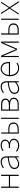

<svg xmlns="http://www.w3.org/2000/svg" viewBox="2556 -3136 593 5745"><g transform="rotate(-90 2852.5 -263.5)"><path d="M105.5 0V-527.3H140.6V-293.9H460.9V-527.3H497.1V0H460.9V-260.7H140.6V0Z M819.3 12.7Q752.9 12.7 710.4 -22.9Q668 -58.6 668 -129.9Q668 -216.8 749.5 -262.7Q831.1 -308.6 1011.7 -329.1Q1017.6 -506.8 883.8 -506.8Q791 -506.8 711.9 -443.4L693.4 -471.7Q786.1 -540 885.7 -540Q1047.9 -540 1047.9 -340.8V0H1017.6L1012.7 -70.3H1009.8Q908.2 12.7 819.3 12.7ZM822.3 -19.5Q905.3 -19.5 1011.7 -109.4V-297.9Q844.7 -279.3 774.4 -239.3Q704.1 -199.2 704.1 -130.9Q704.1 -73.2 736.8 -46.4Q769.5 -19.5 822.3 -19.5Z M1379.9 12.7Q1261.7 12.7 1184.6 -56.6L1206.1 -82Q1275.4 -19.5 1378.9 -19.5Q1445.3 -19.5 1490.7 -53.2Q1536.1 -86.9 1536.1 -142.6Q1536.1 -200.2 1490.2 -230.5Q1444.3 -260.7 1359.4 -260.7H1294.9V-293.9H1344.7Q1426.8 -293.9 1469.2 -323.2Q1511.7 -352.5 1511.7 -403.3Q1511.7 -454.1 1475.1 -480.5Q1438.5 -506.8 1378.9 -506.8Q1328.1 -506.8 1293 -493.7Q1257.8 -480.5 1220.7 -452.1L1201.2 -477.5Q1279.3 -540 1378.9 -540Q1452.1 -540 1500.5 -504.9Q1548.8 -469.7 1548.8 -405.3Q1548.8 -323.2 1459 -282.2V-277.3Q1508.8 -265.6 1541 -231Q1573.2 -196.3 1573.2 -140.6Q1573.2 -74.2 1518.1 -30.8Q1462.9 12.7 1379.9 12.7Z M1726.6 0V-527.3H1761.7V-310.5H1864.3Q1958 -310.5 2009.8 -271Q2061.5 -231.4 2061.5 -157.2Q2061.5 -82 2009.3 -41Q1957 0 1864.3 0ZM1761.7 -33.2H1853.5Q1940.4 -33.2 1981.9 -63Q2023.4 -92.8 2023.4 -157.2Q2023.4 -220.7 1981.9 -250Q1940.4 -279.3 1853.5 -279.3H1761.7ZM2168 0V-527.3H2203.1V0Z M2413.1 0V-527.3H2597.7Q2777.3 -527.3 2777.3 -397.5Q2777.3 -308.6 2690.4 -282.2V-278.3Q2737.3 -268.6 2769.5 -236.8Q2801.8 -205.1 2801.8 -150.4Q2801.8 -76.2 2750 -38.1Q2698.2 0 2603.5 0ZM2448.2 -293.9H2579.1Q2739.3 -293.9 2739.3 -394.5Q2739.3 -494.1 2588.9 -494.1H2448.2ZM2448.2 -32.2H2592.8Q2764.6 -32.2 2764.6 -151.4Q2764.6 -205.1 2718.3 -232.9Q2671.9 -260.7 2584 -260.7H2448.2Z M3067.4 12.7Q3001 12.7 2958.5 -22.9Q2916 -58.6 2916 -129.9Q2916 -216.8 2997.6 -262.7Q3079.1 -308.6 3259.8 -329.1Q3265.6 -506.8 3131.8 -506.8Q3039.1 -506.8 2960 -443.4L2941.4 -471.7Q3034.2 -540 3133.8 -540Q3295.9 -540 3295.9 -340.8V0H3265.6L3260.7 -70.3H3257.8Q3156.2 12.7 3067.4 12.7ZM3070.3 -19.5Q3153.3 -19.5 3259.8 -109.4V-297.9Q3092.8 -279.3 3022.5 -239.3Q2952.1 -199.2 2952.1 -130.9Q2952.1 -73.2 2984.9 -46.4Q3017.6 -19.5 3070.3 -19.5Z M3684.6 12.7Q3582 12.7 3512.7 -62Q3443.4 -136.7 3443.4 -261.7Q3443.4 -385.7 3511.2 -462.9Q3579.1 -540 3670.9 -540Q3763.7 -540 3816.9 -476.6Q3870.1 -413.1 3870.1 -296.9Q3870.1 -273.4 3868.2 -260.7H3481.4Q3481.4 -155.3 3538.1 -87.4Q3594.7 -19.5 3686.5 -19.5Q3765.6 -19.5 3832 -68.4L3847.7 -37.1Q3822.3 -21.5 3804.2 -12.7Q3786.1 -3.9 3753.4 4.4Q3720.7 12.7 3684.6 12.7ZM3481.4 -293.9H3835Q3835 -398.4 3791 -452.6Q3747.1 -506.8 3670.9 -506.8Q3597.7 -506.8 3543.5 -448.7Q3489.3 -390.6 3481.4 -293.9Z M4016.6 0V-527.3H4058.6L4191.4 -226.6Q4197.3 -212.9 4216.8 -164.6Q4236.3 -116.2 4246.1 -89.8H4251Q4302.7 -210.9 4307.6 -226.6L4438.5 -527.3H4481.4V0H4446.3V-318.4Q4446.3 -361.3 4450.2 -462.9H4446.3L4399.4 -357.4L4268.6 -52.7H4230.5L4096.7 -357.4Q4056.6 -446.3 4050.8 -462.9H4045.9Q4045.9 -454.1 4048.8 -397.9Q4051.8 -341.8 4051.8 -318.4V0Z M4690.4 0V-527.3H4725.6V-310.5H4828.1Q4921.9 -310.5 4973.6 -271Q5025.4 -231.4 5025.4 -157.2Q5025.4 -82 4973.1 -41Q4920.9 0 4828.1 0ZM4725.6 -33.2H4817.4Q4904.3 -33.2 4945.8 -63Q4987.3 -92.8 4987.3 -157.2Q4987.3 -220.7 4945.8 -250Q4904.3 -279.3 4817.4 -279.3H4725.6ZM5131.8 0V-527.3H5167V0Z M5286.1 0 5467.8 -275.4 5302.7 -527.3H5342.8L5431.6 -386.7Q5441.4 -370.1 5461.9 -340.3Q5482.4 -310.5 5489.3 -299.8H5493.2Q5507.8 -324.2 5549.8 -386.7L5636.7 -527.3H5674.8L5509.8 -273.4L5690.4 0H5649.4L5551.8 -151.4Q5530.3 -188.5 5488.3 -248H5483.4Q5473.6 -234.4 5463.4 -218.3Q5453.1 -202.1 5440.4 -182.6Q5427.7 -163.1 5420.9 -151.4L5325.2 0Z"/></g></svg>

Font: Gen Shin Gothic ExtraLight
Style: Regular
Weight: 100
Designer: [Source Han Sans]
Ryoko NISHIZUKA  (kana & ideographs); Paul D. Hunt (Latin, Greek & Cyrillic); Wenlong ZHANG  (bopomofo
Version: Version 1.002.20150607